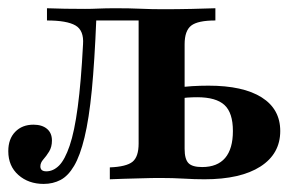

<svg xmlns="http://www.w3.org/2000/svg" viewBox="-25 -437 721 468"><path d="M81.5 11.3Q44.4 11.3 19.8 -10.5Q-4.8 -32.3 -4.8 -68.5Q-4.8 -98.4 12.1 -115.7Q29 -133.1 56.5 -133.1Q77.4 -133.1 89.5 -123Q101.6 -112.9 101.6 -94.4Q101.6 -79 94.8 -67.7Q87.9 -56.5 80.6 -48.4Q73.4 -40.3 73.4 -31.5Q73.4 -19.4 87.9 -19.4Q104.8 -19.4 119 -33.5Q133.1 -47.6 144.8 -81.9Q156.5 -116.1 164.5 -176.2Q172.6 -236.3 177.4 -329Q179.8 -362.9 158.9 -375Q137.9 -387.1 89.5 -387.1V-416.9Q108.1 -416.1 133.5 -415.7Q158.9 -415.3 182.3 -415.3Q198.4 -415.3 215.3 -416.1Q232.3 -416.9 257.3 -416.9Q291.1 -416.9 317.7 -415.7Q344.4 -414.5 372.6 -414.5Q406.5 -414.5 442.7 -415.3Q479 -416.1 500 -416.9V-387.1Q457.3 -387.1 441.1 -374.6Q425 -362.1 425 -329V-74.2Q425 -49.2 434.3 -39.5Q443.5 -29.8 467.7 -29.8Q504.8 -29.8 523.8 -52Q542.7 -74.2 542.7 -117.7Q542.7 -162.1 522.2 -181Q501.6 -200 455.6 -200Q444.4 -200 432.3 -199.2Q420.2 -198.4 402.4 -195.2V-222.6Q423.4 -225.8 443.1 -227Q462.9 -228.2 483.1 -228.2Q567.7 -228.2 612.9 -199.6Q658.1 -171 658.1 -117.7Q658.1 -62.1 609.7 -31Q561.3 0 473.4 0Q449.2 0 423 -1.6Q396.8 -3.2 364.5 -3.2Q344.4 -3.2 320.6 -2.4Q296.8 -1.6 276.2 -1.2Q255.6 -0.8 242.7 0V-29Q283.1 -30.6 298 -42.7Q312.9 -54.8 312.9 -87.1V-389.5L316.1 -387.1H204.8L209.7 -389.5Q205.6 -287.9 198.8 -217.3Q191.9 -146.8 181 -102Q170.2 -57.3 155.6 -32.7Q141.1 -8.1 122.6 1.6Q104 11.3 81.5 11.3Z"/></svg>

Font: Playfair
Style: Bold
Weight: 700
Designer: Claus Eggers Sørensen
Foundry: Claus Eggers Sørensen
Version: Version 2.001;gftools[0.9.30]